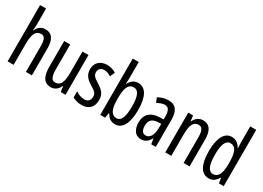

<svg xmlns="http://www.w3.org/2000/svg" viewBox="-16 -1563 3078 2245"><g transform="rotate(30 1523.5 -441.0)"><path d="M146 -611V-826H65V-66H146V-345C146 -479 175 -540 244 -540C293 -540 312 -504 312 -414V-66H393V-430C393 -549 353 -613 261 -613C211 -613 166 -583 146 -531H140C144 -555 146 -582 146 -611Z M847 -603H766V-317C766 -189 740 -129 666 -129C621 -129 600 -173 600 -268V-603H519V-253C519 -133 554 -56 651 -56C702 -56 744 -85 767 -138H773L782 -66H847Z M1219 -210C1219 -292 1174 -331 1108 -373C1045 -411 1023 -431 1023 -474C1023 -516 1051 -544 1096 -544C1129 -544 1160 -532 1188 -513L1218 -578C1181 -601 1141 -613 1095 -613C1006 -613 945 -557 945 -472C945 -389 990 -349 1057 -308C1117 -274 1139 -249 1139 -207C1139 -158 1111 -129 1064 -129C1020 -129 974 -146 945 -170V-86C975 -69 1017 -56 1067 -56C1163 -56 1219 -111 1219 -210Z M1397 -609V-826H1316V-66H1382L1393 -134H1398C1428 -80 1467 -56 1518 -56C1617 -56 1672 -156 1672 -335C1672 -516 1617 -612 1515 -612C1466 -612 1427 -586 1398 -532H1394C1395 -562 1397 -588 1397 -609ZM1497 -541C1561 -541 1589 -472 1589 -336C1589 -192 1559 -126 1498 -126C1430 -126 1397 -190 1397 -323V-342C1397 -456 1416 -541 1497 -541Z M1926 -613C1875 -613 1828 -600 1786 -574L1812 -513C1850 -535 1883 -546 1913 -546C1964 -546 1985 -508 1985 -426V-391L1924 -388C1811 -383 1747 -322 1747 -216C1747 -131 1784 -56 1867 -56C1923 -56 1962 -84 1990 -140H1992L2004 -66H2066V-428C2066 -546 2027 -613 1926 -613ZM1938 -329 1986 -332V-278C1986 -180 1951 -122 1895 -122C1854 -122 1830 -152 1830 -218C1830 -288 1865 -325 1938 -329Z M2391 -613C2340 -613 2296 -583 2273 -530H2268L2259 -603H2194V-66H2275V-345C2275 -483 2303 -541 2373 -541C2421 -541 2441 -498 2441 -414V-66H2522V-430C2522 -554 2477 -613 2391 -613Z M2784 -56C2836 -56 2873 -83 2902 -134H2907L2918 -66H2983V-826H2902V-608C2902 -587 2903 -564 2905 -534H2901C2874 -585 2830 -613 2781 -613C2682 -613 2627 -513 2627 -334C2627 -153 2681 -56 2784 -56ZM2803 -125C2739 -125 2710 -196 2710 -334C2710 -468 2738 -541 2801 -541C2871 -541 2902 -478 2902 -340V-310C2902 -186 2868 -125 2803 -125Z"/></g></svg>

Font: Noto Sans Malayalam UI ExtraCondensed
Style: Regular
Weight: 400
Width: 2
Designer: Jelle Bosma - Monotype Design Team
Foundry: Monotype Imaging Inc.
Version: Version 2.104